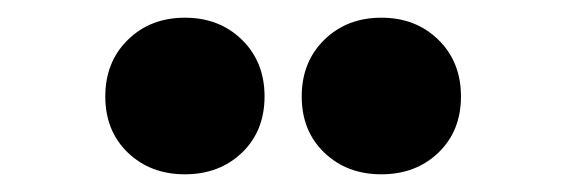

<svg xmlns="http://www.w3.org/2000/svg" viewBox="-20 -796 640 217"><path d="M99 -687Q99 -726 124.5 -751Q150 -776 189 -776Q228 -776 253.5 -751Q279 -726 279 -687Q279 -648 253.5 -623.5Q228 -599 189 -599Q150 -599 124.5 -623.5Q99 -648 99 -687ZM321 -687Q321 -726 346.5 -751Q372 -776 411 -776Q450 -776 475.5 -751Q501 -726 501 -687Q501 -648 475.5 -623.5Q450 -599 411 -599Q372 -599 346.5 -623.5Q321 -648 321 -687Z"/></svg>

Font: Montserrat Alternates Black
Style: Regular
Weight: 900
Designer: Julieta Ulanovsky
Foundry: Julieta Ulanovsky
Version: Version 7.200